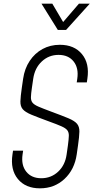

<svg xmlns="http://www.w3.org/2000/svg" viewBox="-20 -1010 514 1046"><path d="M197.5 16Q119 16 77.2 -35Q35.5 -86 48 -169L51 -189H106L103 -169Q94.5 -110.5 123 -74.8Q151.5 -39 205 -39Q258.5 -39 296.8 -74.8Q335 -110.5 343 -169L350 -218Q354.5 -251.5 355 -270.2Q355.5 -289 346.5 -300.5Q337.5 -312 314.2 -322.2Q291 -332.5 248 -348Q185 -371 151 -385.2Q117 -399.5 103.8 -415.2Q90.5 -431 91.2 -458Q92 -485 99 -533L106 -581Q114 -636.5 141.8 -678.2Q169.5 -720 211.8 -743Q254 -766 306 -766Q384.5 -766 426.5 -715.2Q468.5 -664.5 456 -581L453 -561H398L401 -581Q409.5 -639.5 381 -675.2Q352.5 -711 299 -711Q246 -711 207.8 -675.2Q169.5 -639.5 161 -581L154 -533Q149 -499.5 148.5 -480.8Q148 -462 157.2 -450.5Q166.5 -439 189.8 -429Q213 -419 256 -403Q318.5 -380 352.5 -365.8Q386.5 -351.5 399.8 -335.5Q413 -319.5 412.5 -292.8Q412 -266 405 -218L398 -169Q386 -86 331.2 -35Q276.5 16 197.5 16ZM295 -847 206 -990H265L324 -890L410 -990H469L340 -847Z"/></svg>

Font: Mohave Light Light
Style: Italic
Weight: 300
Italic angle: -8°
Version: Version 2.003